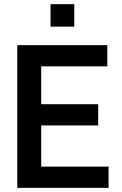

<svg xmlns="http://www.w3.org/2000/svg" viewBox="-20 -903 587 923"><path d="M63 0V-686H496V-584H178V-402H452V-300H178V-102H502V0ZM223 -775V-883H337V-775Z"/></svg>

Font: Archivo Narrow SemiBold
Style: Regular
Weight: 600
Designer: Hector Gatti
Foundry: Omnibus-Type
Version: Version 3.002